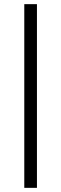

<svg xmlns="http://www.w3.org/2000/svg" viewBox="-20 -725 294 925"><path d="M97 180V-705H158V180Z"/></svg>

Font: Nunito Sans 12pt Light
Style: Regular
Weight: 300
Designer: Vernon Adams
Foundry: Vernon Adams
Version: Version 3.101;gftools[0.9.27]